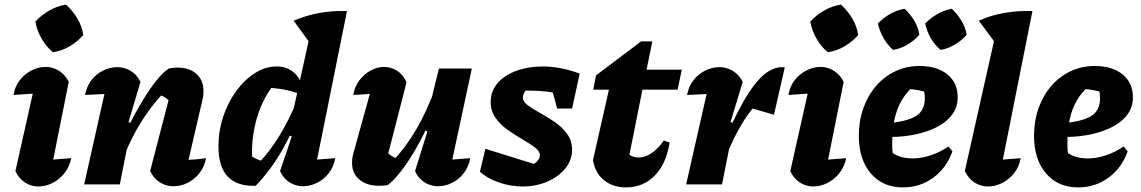

<svg xmlns="http://www.w3.org/2000/svg" viewBox="-20 -802 4964 835"><path d="M197 -36 166 -104Q200 -107 230 -109.5Q260 -112 290 -114Q282 -76 260 -48.5Q238 -21 208 -6Q178 9 146 9Q116 9 89 -8Q62 -25 47 -58L139 -468L160 -397Q125 -395 96.5 -393Q68 -391 39 -389Q45 -427 66.5 -454Q88 -481 118 -496Q148 -511 179 -511Q209 -511 236 -494.5Q263 -478 279 -446ZM267 -782Q296 -756 316.5 -721.5Q337 -687 342 -650Q319 -622 283.5 -601Q248 -580 210 -575Q182 -598 161 -634Q140 -670 134 -708Q159 -736 194 -756Q229 -776 267 -782Z M633 -58 716 -378 727 -354Q712 -369 698 -378Q684 -387 664 -392L693 -400Q636 -341 587.5 -261Q539 -181 501 -76L488 -135Q511 -197 540 -255Q569 -313 599 -362.5Q629 -412 658 -449Q687 -486 714 -504Q724 -506 733 -507Q742 -508 751 -508Q804 -508 834.5 -480.5Q865 -453 865 -405Q865 -396 864 -386.5Q863 -377 860 -366L800 -107Q827 -108 843 -110Q859 -112 876 -114Q869 -76 847 -48.5Q825 -21 795.5 -6.5Q766 8 734 8Q703 8 676 -8.5Q649 -25 633 -58ZM346 0 451 -468 472 -397Q449 -394 423.5 -392.5Q398 -391 350 -389Q357 -427 378 -454Q399 -481 429 -495.5Q459 -510 490 -510Q521 -510 548 -494Q575 -478 591 -446L539 -271L554 -266L501 0Z M1344 -34 1316 -104Q1348 -107 1377 -109.5Q1406 -112 1438 -114Q1431 -76 1409.5 -48.5Q1388 -21 1358 -6.5Q1328 8 1298 8Q1267 8 1240 -8.5Q1213 -25 1198 -58L1249 -209L1232 -215L1341 -709L1489 -754ZM1092 6Q1013 9 971.5 -33Q930 -75 930 -166Q930 -232 950.5 -294Q971 -356 1007 -405.5Q1043 -455 1088.5 -484Q1134 -513 1183 -513Q1223 -513 1251.5 -492Q1280 -471 1293 -433L1292 -390Q1221 -419 1128 -421L1176 -439Q1151 -411 1131 -373Q1111 -335 1098 -291.5Q1085 -248 1079.5 -202Q1074 -156 1077 -110L1065 -128Q1080 -118 1096 -110.5Q1112 -103 1130 -100L1109 -97Q1155 -146 1196 -213Q1237 -280 1273 -367L1298 -342Q1258 -239 1209 -152Q1160 -65 1092 6ZM1332 -609 1257 -712Q1314 -736 1371 -746Q1428 -756 1489 -754ZM1415 -772H1416V-771Z M1748 -444 1666 -125 1653 -149Q1667 -134 1682.5 -124Q1698 -114 1716 -110L1688 -102Q1744 -160 1790.5 -239.5Q1837 -319 1876 -427L1889 -368Q1865 -305 1837 -247Q1809 -189 1779.5 -139.5Q1750 -90 1721 -53.5Q1692 -17 1666 3Q1647 6 1629 6Q1575 6 1543 -21Q1511 -48 1511 -94Q1511 -115 1517 -136L1609 -468L1688 -403Q1639 -398 1597.5 -394.5Q1556 -391 1516 -389Q1523 -427 1544 -454Q1565 -481 1593 -496Q1621 -511 1650 -511Q1680 -511 1706.5 -494.5Q1733 -478 1748 -444ZM1785 -58 1839 -231 1823 -237 1889 -504H2032L1931 -33L1903 -104Q1935 -107 1964.5 -109.5Q1994 -112 2025 -114Q2018 -76 1996.5 -48.5Q1975 -21 1945.5 -6.5Q1916 8 1885 8Q1854 8 1827 -8.5Q1800 -25 1785 -58Z M2067 -55 2091 -155 2325 -82H2285Q2297 -85 2306.5 -92Q2316 -99 2322 -108Q2328 -117 2328 -127Q2328 -144 2306.5 -160.5Q2285 -177 2253 -195.5Q2221 -214 2189.5 -236Q2158 -258 2136 -288Q2114 -318 2114 -358Q2114 -406 2144 -440.5Q2174 -475 2225.5 -494Q2277 -513 2340 -513Q2379 -513 2420 -505Q2461 -497 2501 -482L2450 -387Q2410 -397 2366 -402.5Q2322 -408 2276 -408Q2258 -408 2239.5 -407.5Q2221 -407 2203 -405L2274 -415Q2264 -408 2259 -397.5Q2254 -387 2254 -377Q2254 -360 2275.5 -344Q2297 -328 2329 -310.5Q2361 -293 2393 -271Q2425 -249 2446.5 -219.5Q2468 -190 2468 -150Q2468 -106 2439 -70Q2410 -34 2361 -12.5Q2312 9 2253 9Q2201 9 2151 -8Q2101 -25 2067 -55ZM2403 -330 2362 -482H2501L2468 -330Z M2702 13Q2645 13 2606 -19Q2567 -51 2559 -106L2634 -438H2779L2705 -67L2703 -139Q2729 -117 2758 -117Q2785 -117 2813 -135.5Q2841 -154 2867 -191L2892 -182Q2878 -90 2827.5 -38.5Q2777 13 2702 13ZM2560 -412 2572 -474 2768 -622H2817L2792 -499H2945L2927 -412Z M2964 0 3070 -468 3090 -397Q3067 -394 3041.5 -392.5Q3016 -391 2968 -389Q2975 -427 2996.5 -454Q3018 -481 3048 -495.5Q3078 -510 3109 -510Q3139 -510 3166.5 -494Q3194 -478 3210 -446L3157 -271L3173 -266L3120 0ZM3120 -76 3106 -135Q3164 -274 3212.5 -359Q3261 -444 3305 -479.5Q3349 -515 3393 -509L3346 -303L3253 -330Q3217 -286 3184 -223.5Q3151 -161 3120 -76Z M3567 -36 3536 -104Q3570 -107 3600 -109.5Q3630 -112 3660 -114Q3652 -76 3630 -48.5Q3608 -21 3578 -6Q3548 9 3516 9Q3486 9 3459 -8Q3432 -25 3417 -58L3509 -468L3530 -397Q3495 -395 3466.5 -393Q3438 -391 3409 -389Q3415 -427 3436.5 -454Q3458 -481 3488 -496Q3518 -511 3549 -511Q3579 -511 3606 -494.5Q3633 -478 3649 -446ZM3637 -782Q3666 -756 3686.5 -721.5Q3707 -687 3712 -650Q3689 -622 3653.5 -601Q3618 -580 3580 -575Q3552 -598 3531 -634Q3510 -670 3504 -708Q3529 -736 3564 -756Q3599 -776 3637 -782Z M3907 13Q3819 13 3767 -48Q3715 -109 3715 -211Q3715 -276 3734.5 -331Q3754 -386 3789.5 -427.5Q3825 -469 3873.5 -492Q3922 -515 3979 -515Q4055 -515 4100 -478.5Q4145 -442 4145 -379Q4145 -334 4118.5 -300.5Q4092 -267 4046.5 -245.5Q4001 -224 3943 -214Q3885 -204 3823 -207V-264Q3921 -272 3961.5 -296Q4002 -320 4002 -374Q4002 -406 3991 -433L4034 -392Q4004 -404 3972.5 -410Q3941 -416 3908 -415L3951 -426Q3921 -399 3900.5 -364Q3880 -329 3870 -282Q3860 -235 3860 -174Q3860 -155 3862.5 -134.5Q3865 -114 3871 -94L3847 -151Q3863 -132 3889.5 -122.5Q3916 -113 3949 -113Q3986 -113 4026 -126Q4066 -139 4105 -165L4122 -144Q4097 -72 4039 -29.5Q3981 13 3907 13ZM3914 -764Q3939 -741 3956.5 -711.5Q3974 -682 3978 -651Q3957 -626 3926.5 -608Q3896 -590 3864 -585Q3840 -606 3822.5 -636.5Q3805 -667 3798 -700Q3821 -724 3850.5 -741Q3880 -758 3914 -764ZM4119 -764Q4144 -741 4161.5 -711.5Q4179 -682 4184 -651Q4163 -626 4132.5 -608Q4102 -590 4071 -585Q4046 -605 4028 -636Q4010 -667 4004 -700Q4027 -724 4057 -741Q4087 -758 4119 -764Z M4313 -609 4237 -712Q4290 -736 4349 -746Q4408 -756 4470 -754ZM4327 -36 4295 -104Q4330 -107 4360 -109.5Q4390 -112 4419 -114Q4412 -76 4390 -48.5Q4368 -21 4338 -6Q4308 9 4276 9Q4245 9 4218.5 -8Q4192 -25 4176 -58L4322 -709L4470 -754Z M4669 13Q4581 13 4529 -48Q4477 -109 4477 -211Q4477 -276 4496.5 -331Q4516 -386 4551.5 -427.5Q4587 -469 4635.5 -492Q4684 -515 4741 -515Q4817 -515 4862 -478.5Q4907 -442 4907 -379Q4907 -334 4880.5 -300.5Q4854 -267 4808.5 -245.5Q4763 -224 4705 -214Q4647 -204 4585 -207V-264Q4683 -272 4723.5 -296Q4764 -320 4764 -374Q4764 -406 4753 -433L4796 -392Q4766 -404 4734.5 -410Q4703 -416 4670 -415L4713 -426Q4683 -399 4662.5 -364Q4642 -329 4632 -282Q4622 -235 4622 -174Q4622 -155 4624.5 -134.5Q4627 -114 4633 -94L4609 -151Q4625 -132 4651.5 -122.5Q4678 -113 4711 -113Q4748 -113 4788 -126Q4828 -139 4867 -165L4884 -144Q4859 -72 4801 -29.5Q4743 13 4669 13Z"/></svg>

Font: Piazzolla Thin Black
Style: Italic
Weight: 900
Italic angle: -11.3°
Version: Version 2.005